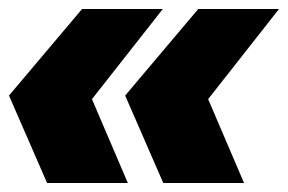

<svg xmlns="http://www.w3.org/2000/svg" viewBox="-37 -486 642 428"><path d="M326 -466 168 -265 248 -78H68L-17 -273L146 -466ZM585 -466 427 -265 507 -78H327L242 -273L405 -466Z"/></svg>

Font: Gontserrat Black
Style: Italic
Weight: 900
Italic angle: -11.3°
Designer: Julieta Ulanovsky
Foundry: Julieta Ulanovsky
Version: Version 6.001